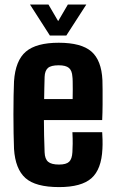

<svg xmlns="http://www.w3.org/2000/svg" viewBox="-20 -792 492 822"><path d="M233 9Q132 9 88.8 -29.8Q45.5 -68.5 40 -154.5Q39 -181.5 38.2 -220.8Q37.5 -260 37.5 -302.5Q37.5 -345 38.2 -382.8Q39 -420.5 40 -444Q46 -533 90.8 -571Q135.5 -609 231.5 -609Q328 -609 371.2 -571.5Q414.5 -534 418.5 -449Q419 -437 419.2 -408.2Q419.5 -379.5 419.2 -344Q419 -308.5 417.5 -278H168Q168 -245 168.8 -211Q169.5 -177 171 -140Q172 -111.5 186 -99.5Q200 -87.5 232.5 -87.5Q263.5 -87.5 276 -99.5Q288.5 -111.5 290 -141Q291 -155.5 291.2 -176.5Q291.5 -197.5 290 -226H417.5Q418.5 -216.5 419 -193.8Q419.5 -171 418.5 -154.5Q414.5 -67 371.5 -29Q328.5 9 233 9ZM169 -368H291Q291.5 -388.5 291.5 -408Q291.5 -427.5 291.2 -442.2Q291 -457 290 -463Q288.5 -490 275 -501.2Q261.5 -512.5 231.5 -512.5Q198 -512.5 185 -500.8Q172 -489 171 -463Q170.5 -438.5 169.8 -414.8Q169 -391 169 -368ZM193.5 -640 108.5 -772.5H187.5L229 -701.5L270.5 -772.5H349.5L264 -640Z"/></svg>

Font: Big Shoulders
Style: Bold
Weight: 700
Designer: Patric King
Foundry: XO Type Co
Version: Version 2.002